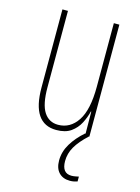

<svg xmlns="http://www.w3.org/2000/svg" viewBox="-114 -592 636 873"><g transform="rotate(15 204.0 -155.0)"><path d="M337 -527V0H317L316 -112H314Q307 -83 292.5 -55Q278 -27 252 -8.5Q226 10 183 10Q69 10 69 -159V-527H95V-167Q95 -87 118.5 -51Q142 -15 185 -15Q242 -15 276.5 -67Q311 -119 311 -228V-527ZM259 136Q259 193 304 193Q313 193 323.5 191Q334 189 338 188V211Q332 213 323 215Q314 217 303 217Q270 217 251 197Q232 177 232 140Q232 99 254.5 61.5Q277 24 315 -9L335 0Q296 36 277.5 68Q259 100 259 136Z"/></g></svg>

Font: Noto Sans Gujarati UI ExtraCondensed Thin
Style: Regular
Weight: 100
Width: 2
Designer: Jelle Bosma - Monotype Design Team, Universal Thirst
Foundry: Monotype Imaging Inc.
Version: Version 2.106; ttfautohint (v1.8.4.7-5d5b)